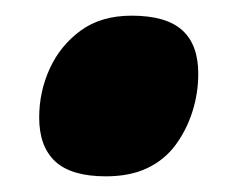

<svg xmlns="http://www.w3.org/2000/svg" viewBox="-20 -441 290 245"><path d="M30 -291Q30 -324 43.5 -353.5Q57 -383 83 -402Q109 -421 148 -421Q192 -421 212.5 -402.5Q233 -384 233 -347Q233 -322 225.5 -298.5Q218 -275 204 -256Q190 -237 168 -226.5Q146 -216 115 -216Q71 -216 50.5 -235Q30 -254 30 -291Z"/></svg>

Font: Georama ExtraBold
Style: Italic
Weight: 800
Italic angle: -9°
Version: Version 1.001